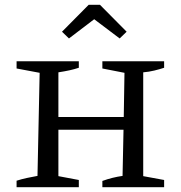

<svg xmlns="http://www.w3.org/2000/svg" viewBox="-20 -779 754 799"><path d="M49 0V-27Q71 -34 92.5 -38.5Q114 -43 136 -47L145 -476L49 -494V-524H308V-497Q290 -491 269.5 -486.5Q249 -482 223 -478V-292H495L498 -476L406 -494V-524H663V-497Q645 -491 622.5 -485.5Q600 -480 576 -478V-46L663 -30V0H406V-26Q428 -34 448.5 -39Q469 -44 490 -47L494 -239H223V-46L308 -30V0ZM396 -759 507 -647 478 -619 372 -699 267 -619 238 -647 349 -759Z"/></svg>

Font: Piazzolla SC
Style: Regular
Weight: 400
Designer: Juan Pablo del Peral
Foundry: Huerta Tipografica
Version: Version 1.330